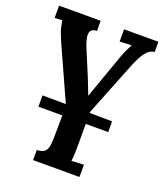

<svg xmlns="http://www.w3.org/2000/svg" viewBox="-139 -593 805 941"><g transform="rotate(20 263.5 -122.5)"><path d="M80 0V-59L202 -58L76 -337Q57 -381 52.5 -400.5Q48 -420 45 -438L6 -436V-500H223V-447Q199 -447 191.5 -434Q184 -421 187.5 -401Q191 -381 200 -358L260 -214Q268 -195 275.5 -174.5Q283 -154 291 -135H292L320 -215L375 -369Q384 -394 392 -410Q400 -426 407 -439L345 -436V-500H524V-447Q501 -445 484 -425.5Q467 -406 454 -378.5Q441 -351 430 -322L327 -63V-57L444 -56V0H327V112Q327 129 326.5 151Q326 173 323 194L387 191V255H145V202Q174 202 186.5 189Q199 176 201.5 153.5Q204 131 204 102L205 0Z"/></g></svg>

Font: Lora SemiBold
Style: Regular
Weight: 600
Designer: Olga Karpushina, Alexei Vanyashin (Cyrillic)
Foundry: Cyreal
Version: Version 3.011; ttfautohint (v1.8.4.7-5d5b)